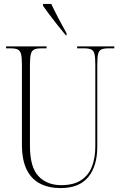

<svg xmlns="http://www.w3.org/2000/svg" viewBox="-20 -951 618 981"><path d="M289 10Q230 10 185.5 -12.5Q141 -35 116.5 -84Q92 -133 92 -214V-621Q92 -657 87.5 -674.5Q83 -692 71 -698Q59 -704 34 -704H11V-714H218V-704H191Q167 -704 154.5 -698Q142 -692 137.5 -674Q133 -656 133 -619V-206Q133 -97 176.5 -51Q220 -5 293 -5Q356 -5 394.5 -30.5Q433 -56 450 -100.5Q467 -145 467 -203V-620Q467 -656 463 -674Q459 -692 446.5 -698Q434 -704 410 -704H374V-714H564V-704H534Q510 -704 497.5 -698Q485 -692 481 -674Q477 -656 477 -619V-201Q477 -103 431 -46.5Q385 10 289 10ZM316 -771Q297 -794 274.5 -822Q252 -850 232 -877Q212 -904 200 -921V-931H242Q258 -897 278 -858.5Q298 -820 320 -781V-771Z"/></svg>

Font: Noto Serif Display Condensed ExtraLight
Style: Regular
Weight: 200
Width: 3
Designer: Monotype Design Team
Foundry: Monotype Imaging Inc.
Version: Version 2.009